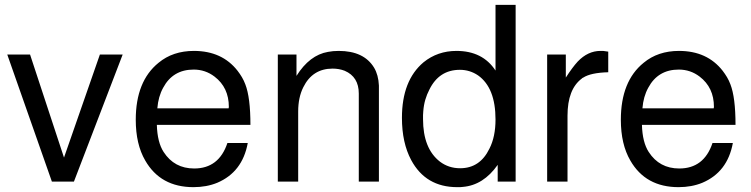

<svg xmlns="http://www.w3.org/2000/svg" viewBox="-20 -749 3097 792"><path d="M285 0H194L10 -524H104L244 -99L392 -524H486Z M627 -234Q629 -162 655 -122Q699 -54 781 -54Q883 -54 918 -159H1002Q980 -39 876 5Q832 23 778 23Q642 23 579 -87Q540 -154 540 -255Q540 -414 634 -490Q693 -539 780 -539Q896 -539 960 -457Q970 -444 978 -430.5Q986 -417 992 -401Q1013 -347 1013 -234ZM923 -302 924 -308Q924 -388 865 -433Q827 -462 779 -462Q693 -462 653 -387Q633 -351 629 -302Z M1126 -524H1203V-436Q1257 -522 1333 -535Q1343 -537 1354 -538Q1365 -539 1377 -539Q1481 -539 1523 -470Q1541 -440 1543 -396V0H1460V-363Q1460 -432 1402 -457Q1379 -466 1352 -466Q1269 -466 1231 -389Q1210 -347 1210 -289V0H1126Z M2107 -729V0H2033V-69Q1974 15 1889 22Q1884 23 1878 23Q1872 23 1866 23Q1736 23 1676 -89Q1638 -160 1638 -263Q1638 -417 1727 -492Q1785 -539 1863 -539Q1971 -539 2024 -458V-729ZM1877 -461Q1791 -461 1751 -379Q1741 -360 1734.5 -338Q1728 -316 1726 -290Q1725 -282 1725 -274Q1725 -266 1725 -258Q1725 -136 1795 -82Q1831 -55 1878 -55Q1960 -55 1999 -136Q2024 -185 2024 -256Q2024 -387 1952 -438Q1918 -461 1877 -461Z M2237 -524H2314V-429Q2341 -471 2363 -495Q2405 -539 2457 -539H2468L2489 -536V-451Q2417 -449 2386 -429L2382 -427L2380 -425Q2321 -381 2321 -272V0H2237Z M2628 -234Q2630 -162 2656 -122Q2700 -54 2782 -54Q2884 -54 2919 -159H3003Q2981 -39 2877 5Q2833 23 2779 23Q2643 23 2580 -87Q2541 -154 2541 -255Q2541 -414 2635 -490Q2694 -539 2781 -539Q2897 -539 2961 -457Q2971 -444 2979 -430.5Q2987 -417 2993 -401Q3014 -347 3014 -234ZM2924 -302 2925 -308Q2925 -388 2866 -433Q2828 -462 2780 -462Q2694 -462 2654 -387Q2634 -351 2630 -302Z"/></svg>

Font: Ekushey Bangla
Style: Regular
Weight: 400
Designer: Al Mamun Sumon
Foundry: Al Mamun Sumon
Version: Version 1.0